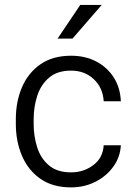

<svg xmlns="http://www.w3.org/2000/svg" viewBox="-20 -770 560 799"><path d="M275.9 -52.7Q328.1 -52.7 368.2 -82.8Q408.2 -112.8 411.6 -165.5H482.9Q480.5 -116.7 451.9 -76.9Q423.3 -37.1 377.2 -13.7Q331.1 9.8 275.9 9.8Q199.2 9.8 148.2 -25.9Q97.2 -61.5 71.5 -121.6Q45.9 -181.6 45.9 -253.9V-274.4Q45.9 -347.2 71.5 -407Q97.2 -466.8 148.2 -502.4Q199.2 -538.1 275.9 -538.1Q335 -538.1 380.9 -513.9Q426.8 -489.7 453.6 -447.3Q480.5 -404.8 482.9 -348.6H411.6Q408.2 -404.8 370.4 -440.4Q332.5 -476.1 275.9 -476.1Q218.3 -476.1 184.1 -446.8Q149.9 -417.5 135 -371.3Q120.1 -325.2 120.1 -274.4V-253.9Q120.1 -202.6 134.8 -156.7Q149.4 -110.8 183.6 -81.8Q217.8 -52.7 275.9 -52.7ZM219.7 -609.4 314 -749.5H403.3L281.7 -609.4Z"/></svg>

Font: Vazirmatn UI FD Light
Style: Regular
Weight: 300
Designer: Saber Rastikerdar
Foundry: Saber Rastikerdar
Version: Version 33.003